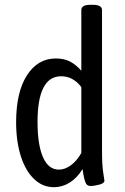

<svg xmlns="http://www.w3.org/2000/svg" viewBox="-20 -772 521 798"><path d="M47 -264Q47 -389 92 -459Q137 -529 212 -529Q247 -529 271.5 -516Q296 -503 318 -478V-730Q318 -752 355 -752H366Q404 -752 404 -730V-148Q404 -85 409 -55Q414 -25 414 -21Q414 -10 392.5 -4.5Q371 1 356 1Q341 1 335.5 -13Q330 -27 327 -45Q324 -63 323 -69Q300 -32 269.5 -13Q239 6 204 6Q157 6 121.5 -28Q86 -62 66.5 -123Q47 -184 47 -264ZM318 -136V-410Q284 -455 234 -455Q136 -455 136 -265Q136 -171 158.5 -119Q181 -67 225 -67Q250 -67 274.5 -85Q299 -103 318 -136Z"/></svg>

Font: Asap Condensed
Style: Regular
Weight: 400
Designer: Pablo Cosgaya
Foundry: Omnibus-Type
Version: Version 1.010; ttfautohint (v1.8)